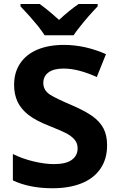

<svg xmlns="http://www.w3.org/2000/svg" viewBox="-20 -954 591 983"><path d="M45.9 -30.3V-165.5Q94.7 -141.1 152.6 -127.4Q210.4 -113.8 256.8 -113.8Q317.4 -113.8 347.4 -135.5Q377.4 -157.2 377.4 -194.8Q377.4 -221.7 360.4 -240.7Q343.3 -259.8 314.7 -273.9Q286.1 -288.1 231.4 -309.6Q163.6 -336.4 126 -365.5Q88.4 -394.5 69.8 -433.1Q52.2 -471.2 52.2 -519.5Q52.2 -583.5 83.3 -629.6Q114.3 -675.8 171.6 -700Q229 -724.1 307.1 -724.1Q415 -724.1 522.5 -676.8L475.6 -559.6Q379.9 -603 305.7 -603Q254.9 -603 228.3 -583.3Q201.7 -563.5 201.7 -529.3Q201.7 -491.7 236.3 -469.2Q268.1 -449.2 351.6 -413.6Q416 -385.7 453.6 -358.9Q491.2 -332 509.8 -296.6Q528.3 -261.2 528.3 -210.4Q528.3 -139.6 494.1 -90.1Q460 -40.5 397.2 -15.4Q334.5 9.8 249 9.8Q131.3 9.8 45.9 -30.3ZM174.8 -820.3Q135.7 -868.7 85 -921.4V-933.6H183.1Q223.1 -905.3 282.2 -852.1Q338.4 -903.8 382.8 -933.6H480V-921.4Q429.7 -869.1 388.2 -815.9Q367.7 -790.5 356.9 -773.4H208.5Q198.2 -790 174.8 -820.3Z"/></svg>

Font: Viking Open Sans
Style: Bold
Weight: 700
Foundry: Ascender Corporation
Version: Version 2.001